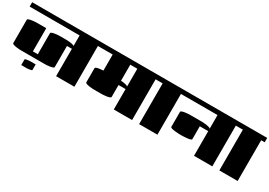

<svg xmlns="http://www.w3.org/2000/svg" viewBox="12 -1454 3316 2363"><g transform="rotate(30 1670.0 -272.5)"><path d="M310 -451V-121H380V-420Q380 -430 397 -436Q414 -442 437.5 -445.5Q461 -449 481.5 -450Q502 -451 510 -451H587Q598 -451 623 -449.5Q648 -448 673 -443.5Q698 -439 710 -430V-579H0V-641H1020V-579H970V0H710V-389H640V-90Q640 -80 624 -74Q608 -68 585.5 -64.5Q563 -61 542 -60Q521 -59 510 -59H180Q172 -59 151.5 -60Q131 -61 107.5 -64.5Q84 -68 67 -74Q50 -80 50 -90V-420Q50 -430 67 -436Q84 -442 107.5 -445.5Q131 -449 151.5 -450Q172 -451 180 -451ZM420 0V78Q420 85 404 89Q388 93 369.5 94.5Q351 96 345 96H270V18Q270 10 286.5 6.5Q303 3 321 1.5Q339 0 345 0Z M1020 -579V-641H1840V-579H1790V0H1530V-290H1430V-121Q1430 -111 1413 -105Q1396 -99 1372.5 -95.5Q1349 -92 1328.5 -91Q1308 -90 1300 -90H1200Q1192 -90 1171.5 -91Q1151 -92 1127.5 -95.5Q1104 -99 1087 -105Q1070 -111 1070 -121V-321Q1070 -332 1089.5 -338Q1109 -344 1135 -347Q1161 -350 1180 -351V-579ZM1530 -325V-579H1430V-351Q1449 -350 1470.5 -347Q1492 -344 1509 -338.5Q1526 -333 1530 -325Z M1840 -579V-641H2200V-579H2150V0H1890V-579Z M2200 -579V-641H2980V-579H2930V0H2670V-350H2550V-167Q2550 -158 2531 -152.5Q2512 -147 2485 -144.5Q2458 -142 2434 -141Q2410 -140 2400 -140Q2391 -140 2367.5 -141Q2344 -142 2316.5 -145Q2289 -148 2269.5 -154Q2250 -160 2250 -171V-381Q2250 -391 2267 -397Q2284 -403 2307.5 -406.5Q2331 -410 2351.5 -411Q2372 -412 2380 -412H2541Q2549 -412 2568 -411Q2587 -410 2609 -407Q2631 -404 2648.5 -398.5Q2666 -393 2670 -385V-579Z M2980 -579V-641H3340V-579H3290V0H3030V-579Z"/></g></svg>

Font: Gajraj One
Style: Regular
Weight: 400
Designer: Saurabh Sharma
Foundry: Saurabh Sharma
Version: Version 1.000